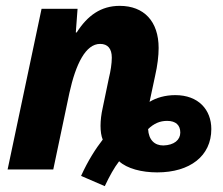

<svg xmlns="http://www.w3.org/2000/svg" viewBox="-20 -579 761 656"><path d="M257 22 338 57C354 23 370 -6 387 -28C414 -3 464 10 517 10C629 10 702 -46 702 -138C702 -204 658 -254 579 -254C544 -254 514 -245 491 -231L510 -320C518 -355 522 -388 522 -415C522 -506 472 -559 389 -559C325 -559 279 -526 242 -468H239L245 -549H122L6 0H162L217 -261C239 -361 273 -429 322 -429C348 -429 362 -413 362 -382C362 -362 358 -336 352 -312L331 -211C321 -167 321 -126 331 -102C307 -71 281 -31 257 22ZM538 -82C508 -82 488 -101 486 -138C506 -157 526 -166 551 -166C581 -166 596 -151 596 -126C596 -101 575 -83 538 -82Z"/></svg>

Font: Noto Sans SemiCondensed ExtraBold
Style: Italic
Weight: 800
Width: 4
Italic angle: -12°
Designer: Monotype Design Team
Foundry: Monotype Imaging Inc.
Version: Version 2.013